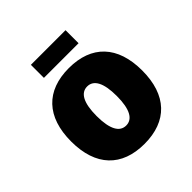

<svg xmlns="http://www.w3.org/2000/svg" viewBox="-176 -777 917 917"><g transform="rotate(-45 283.0 -318.5)"><path d="M285 -505C132 -505 45 -415 45 -249C45 -83 132 7 285 7C438 7 525 -83 525 -249C525 -415 438 -505 285 -505ZM285 -117C242 -117 217 -159 217 -249C217 -339 242 -381 285 -381C328 -381 353 -339 353 -249C353 -159 328 -117 285 -117ZM402 -644H168V-556H402Z"/></g></svg>

Font: Maven Pro
Style: Black
Weight: 900
Designer: Joe Prince
Foundry: Joe Prince
Version: Version 1.003